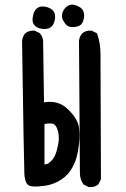

<svg xmlns="http://www.w3.org/2000/svg" viewBox="-20 -799 540 820"><path d="M154.8 -3.9Q141.1 -2 129.6 -2.2Q118.2 -2.4 108.4 -4.9Q85.9 -11.2 84 -58.6Q82 -102.5 74.2 -625V-625.5Q76.7 -643.1 87.4 -656.2L87.9 -656.7Q103.5 -669.9 127.4 -668H128.4L129.4 -667.5L148.9 -657.7L150.4 -657.2L150.9 -656.2Q152.3 -654.3 153.8 -652.3Q155.3 -650.4 156.5 -648.4Q157.7 -646.5 158.7 -644.3Q159.7 -642.1 160.6 -639.9Q161.6 -637.7 162.1 -635.3Q162.6 -632.8 163.1 -630.6Q163.6 -628.4 164.1 -625.5V-625L168 -361.8Q197.8 -367.2 223.4 -360.1Q249 -353 269.5 -333Q313 -291 317.4 -253.4Q319.3 -235.8 319.3 -218.3Q319.3 -200.7 317.4 -184.1Q315.4 -167 312.5 -151.6Q309.6 -136.2 305.7 -122.6Q301.3 -108.4 294.7 -94.7Q288.1 -81.1 279.3 -67.9Q260.7 -41.5 227.1 -23.4Q193.4 -5.9 154.8 -3.9ZM357.9 -0.5 338.4 -10.3 336.9 -11.2 335.9 -12.2Q328.6 -22.9 325 -34.7Q321.3 -46.4 321.3 -59.6L317.4 -625V-625.5Q319.8 -643.1 330.6 -656.2L331.1 -656.7Q346.7 -669.9 370.6 -668H371.6L372.6 -667.5L392.1 -657.7L394.5 -656.7L395 -654.3Q409.2 -614.3 409.2 -567.4L411.1 -35.2V-33.7L410.6 -32.7L400.9 -13.2L400.4 -11.7L399.4 -11.2Q383.8 2 359.9 0H358.9ZM185.1 -100.1Q193.4 -106.4 199.5 -112.5Q205.6 -118.7 210 -126Q214.4 -132.8 218.8 -144.8Q223.1 -156.7 226.6 -173.3Q234.4 -206.1 229 -232.4Q224.1 -257.3 212.4 -267.1Q202.6 -275.4 169.9 -269.5V-96.2ZM159.2 -675.8Q138.7 -679.2 128.2 -690.2Q117.7 -701.2 119.1 -718.8Q119.6 -725.1 120.8 -730.7Q122.1 -736.3 123.5 -741.5Q125 -746.6 127.2 -750.7Q129.4 -754.9 132.3 -758.3Q135.3 -761.7 138.7 -764.2Q155.3 -775.9 181.2 -768.6Q189.9 -765.6 196.3 -762Q202.6 -758.3 207.3 -752.7Q211.9 -747.1 213.9 -740.2Q216.3 -730.5 215.1 -719.7Q213.9 -709 208.5 -697.3Q196.8 -671.4 159.2 -675.8ZM286.1 -683.6Q275.4 -683.6 266.8 -689.9Q258.3 -696.3 251.5 -708.5Q236.3 -733.9 254.4 -759.8Q263.7 -772.5 275.9 -777.1Q288.1 -781.7 302.2 -776.9Q308.6 -774.9 314.2 -772.2Q319.8 -769.5 324.2 -766.1Q328.6 -762.7 331.8 -758.5Q335 -754.4 336.4 -749.5Q343.3 -731.4 334.5 -707.5Q332 -700.7 327.6 -695.8Q323.2 -690.9 316.9 -688.2Q310.5 -685.5 303 -684.3Q295.4 -683.1 286.1 -683.6Z"/></svg>

Font: NaikaiFont
Style: SemiBold
Weight: 600
Version: Version 1.89